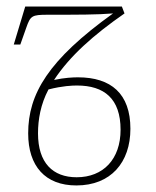

<svg xmlns="http://www.w3.org/2000/svg" viewBox="-20 -556 476 586"><path d="M213 10C318 10 378 -60 378 -163C378 -270 319 -320 218 -320C203 -320 178 -319 145 -312C193 -385 265 -449 360 -515L352 -536H57L22 -420H42L60 -471C73 -508 77 -511 126 -511C216 -511 277 -511 325 -515C127 -373 66 -269 66 -149C66 -49 118 10 213 10ZM214 -15C141 -15 96 -59 96 -149C96 -191 104 -238 128 -283C171 -294 201 -295 215 -295C298 -295 348 -255 348 -160C348 -70 295 -15 214 -15Z"/></svg>

Font: Noto Serif SemiCondensed Thin
Style: Italic
Weight: 100
Width: 4
Italic angle: -12°
Designer: Monotype Design Team
Foundry: Monotype Imaging Inc.
Version: Version 2.013